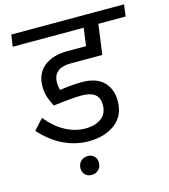

<svg xmlns="http://www.w3.org/2000/svg" viewBox="-126 -788 945 1074"><g transform="rotate(-15 346.5 -251.5)"><path d="M217 -363Q217 -343 223 -319Q298 -330 351 -330Q435 -330 477 -288Q519 -246 519 -177Q519 -91 458.5 -45.5Q398 0 305 0Q231 0 161 -33Q91 -66 30 -134L85 -194Q134 -134 190.5 -104Q247 -74 305 -74Q362 -74 397.5 -100Q433 -126 433 -177Q433 -218 408 -238Q383 -258 330 -258Q277 -258 167 -244Q151 -274 142 -302Q133 -330 133 -363Q133 -437 183 -477.5Q233 -518 318 -518H427L441 -621H30L40 -689H693L684 -621H526L502 -447H318Q267 -447 242 -425Q217 -403 217 -363ZM220 135Q220 110 236 94Q252 78 277 78Q299 78 313.5 92Q328 106 328 129Q328 154 312.5 170Q297 186 271 186Q248 186 234 171.5Q220 157 220 135Z"/></g></svg>

Font: FiraGO
Style: Italic
Weight: 400
Italic angle: -8°
Designer: bBox Type GmbH
Foundry: bBox Type GmbH
Version: Version 1.001